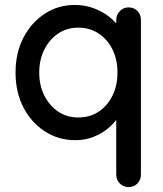

<svg xmlns="http://www.w3.org/2000/svg" viewBox="-20 -558 661 778"><path d="M501 -528Q523 -528 537 -513.5Q551 -499 551 -477V149Q551 171 537 185.5Q523 200 501 200Q480 200 465.5 185.5Q451 171 451 149V-123L472 -122Q472 -104 457.5 -81.5Q443 -59 418 -38Q393 -17 359 -3.5Q325 10 286 10Q217 10 162 -25.5Q107 -61 75 -122.5Q43 -184 43 -264Q43 -344 75 -405.5Q107 -467 161.5 -502.5Q216 -538 283 -538Q325 -538 361.5 -524Q398 -510 425 -488Q452 -466 467 -441.5Q482 -417 482 -395L451 -392V-477Q451 -498 465.5 -513Q480 -528 501 -528ZM297 -82Q345 -82 380.5 -106Q416 -130 436 -171Q456 -212 456 -264Q456 -316 436 -357Q416 -398 380 -422Q344 -446 297 -446Q251 -446 215.5 -422Q180 -398 159.5 -357Q139 -316 139 -264Q139 -212 159.5 -171Q180 -130 215.5 -106Q251 -82 297 -82Z"/></svg>

Font: Quicksand SemiBold
Style: Regular
Weight: 600
Designer: Andrew Paglinawan
Foundry: Andrew Paglinawan
Version: Version 3.006